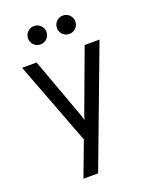

<svg xmlns="http://www.w3.org/2000/svg" viewBox="-164 -798 858 1081"><g transform="rotate(-20 265.0 -257.5)"><path d="M215 -615Q199 -599 176 -599Q153 -599 137 -615Q121 -631 121 -654Q121 -677 137 -693Q153 -709 176 -709Q199 -709 215 -693Q231 -677 231 -654Q231 -631 215 -615ZM388 -615Q372 -599 349 -599Q326 -599 310 -615Q294 -631 294 -654Q294 -677 310 -693Q326 -709 349 -709Q372 -709 388 -693Q404 -677 404 -654Q404 -631 388 -615ZM144 194 222 -13 33 -511H120L247 -163Q254 -146 263 -114Q272 -146 279 -163L408 -511H497L232 194Z"/></g></svg>

Font: Overpass
Style: Regular
Weight: 400
Designer: Delve Withrington, Thomas Jockin
Foundry: Delve Fonts
Version: Version 3.000;DELV;Overpass